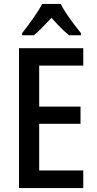

<svg xmlns="http://www.w3.org/2000/svg" viewBox="-20 -960 493 980"><path d="M405 0H77V-714H405V-625H180V-416H391V-328H180V-90H405ZM290 -940Q307 -906 337 -864.5Q367 -823 393 -791V-780H333Q311 -797 288.5 -820Q266 -843 243 -869Q218 -843 195.5 -819.5Q173 -796 153 -780H93V-791Q119 -824 149 -866Q179 -908 195 -940Z"/></svg>

Font: Noto Sans Georgian Condensed Medium
Style: Regular
Weight: 500
Width: 3
Designer: Monotype Design Team, Akaki Razmadze
Foundry: Google LLC
Version: Version 2.005; ttfautohint (v1.8.4.7-5d5b)